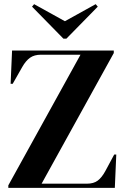

<svg xmlns="http://www.w3.org/2000/svg" viewBox="-20 -903 600 923"><path d="M20 -12 367 -640H177Q145 -640 124.5 -625.5Q104 -611 87 -581L41 -500H31L38 -660H527V-648L180 -20H398Q430 -20 449.5 -34.5Q469 -49 486 -80L529 -160H539L532 0H20ZM450 -871 299 -717H285L134 -871L144 -883L292 -801L440 -883Z"/></svg>

Font: DeepMind Serif Display
Style: Regular
Weight: 800
Designer: Frank Grießhammer / Modifications: Colophon Foundry
Foundry: Colophon Foundry
Version: Version 5.002